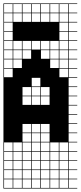

<svg xmlns="http://www.w3.org/2000/svg" viewBox="-20 -827 469 1115"><path d="M325 -803.6V-753.6H375V-803.6ZM325 -700H375V-750H325ZM271.4 -700H321.4V-750H271.4ZM217.9 -700H267.9V-750H217.9ZM164.3 -700H214.3V-750H164.3ZM110.7 -700H160.7V-750H110.7ZM57.1 -700H107.1V-750H57.1ZM3.6 -700H53.6V-750H3.6ZM325 -646.4H375V-696.4H325ZM271.4 -646.4H321.4V-696.4H271.4ZM217.9 -646.4H267.9V-696.4H217.9ZM164.3 -646.4H214.3V-696.4H164.3ZM110.7 -646.4H160.7V-696.4H110.7ZM57.1 -646.4H107.1V-696.4H57.1ZM3.6 -646.4H53.6V-696.4H3.6ZM325 -592.9H375V-642.9H325ZM271.4 -592.9H321.4V-642.9H271.4ZM217.9 -592.9H267.9V-642.9H217.9ZM164.3 -592.9H214.3V-642.9H164.3ZM110.7 -592.9H160.7V-642.9H110.7ZM57.1 -592.9H107.1V-642.9H57.1ZM3.6 -592.9H53.6V-642.9H3.6ZM57.1 -539.3H107.1V-589.3H57.1ZM164.3 -539.3H214.3V-589.3H164.3ZM3.6 -539.3H53.6V-589.3H3.6ZM110.7 -539.3H160.7V-589.3H110.7ZM217.9 -539.3H267.9V-589.3H217.9ZM271.4 -539.3H321.4V-589.3H271.4ZM325 -539.3H375V-589.3H325ZM217.9 -485.7H267.9V-535.7H217.9ZM325 -485.7H375V-535.7H325ZM271.4 -485.7H321.4V-535.7H271.4ZM110.7 -485.7H160.7V-535.7H110.7ZM57.1 -485.7H107.1V-535.7H57.1ZM3.6 -485.7H53.6V-535.7H3.6ZM325 -432.1H375V-482.1H325ZM271.4 -432.1H321.4V-482.1H271.4ZM57.1 -432.1H107.1V-482.1H57.1ZM3.6 -432.1H53.6V-482.1H3.6ZM325 -378.6H375V-428.6H325ZM3.6 -378.6H53.6V-428.6H3.6ZM164.3 -325H214.3V-375H164.3ZM110.7 -271.4H160.7V-321.4H110.7ZM164.3 -271.4H214.3V-321.4H164.3ZM217.9 -271.4H267.9V-321.4H217.9ZM217.9 -217.9H267.9V-267.9H217.9ZM110.7 -217.9H160.7V-267.9H110.7ZM164.3 -217.9H214.3V-267.9H164.3ZM217.9 -57.1H267.9V-107.1H217.9ZM110.7 -57.1H160.7V-107.1H110.7ZM164.3 -57.1H214.3V-107.1H164.3ZM110.7 -3.6H160.7V-53.6H110.7ZM164.3 -3.6H214.3V-53.6H164.3ZM217.9 -3.6H267.9V-53.6H217.9ZM325 50H375V0H325ZM3.6 50H53.6V0H3.6ZM217.9 50H267.9V0H217.9ZM57.1 50H107.1V0H57.1ZM271.4 50H321.4V0H271.4ZM110.7 50H160.7V0H110.7ZM164.3 50H214.3V0H164.3ZM3.6 103.6H53.6V53.6H3.6ZM271.4 103.6H321.4V53.6H271.4ZM57.1 103.6H107.1V53.6H57.1ZM217.9 103.6H267.9V53.6H217.9ZM110.7 103.6H160.7V53.6H110.7ZM325 103.6H375V53.6H325ZM164.3 103.6H214.3V53.6H164.3ZM271.4 157.1H321.4V107.1H271.4ZM3.6 157.1H53.6V107.1H3.6ZM57.1 157.1H107.1V107.1H57.1ZM217.9 157.1H267.9V107.1H217.9ZM110.7 157.1H160.7V107.1H110.7ZM325 157.1H375V107.1H325ZM164.3 157.1H214.3V107.1H164.3ZM164.3 210.7H214.3V160.7H164.3ZM325 210.7H375V160.7H325ZM217.9 210.7H267.9V160.7H217.9ZM110.7 210.7H160.7V160.7H110.7ZM57.1 210.7H107.1V160.7H57.1ZM3.6 210.7H53.6V160.7H3.6ZM271.4 210.7H321.4V160.7H271.4ZM325 264.3H375V214.3H325ZM164.3 264.3H214.3V214.3H164.3ZM217.9 264.3H267.9V214.3H217.9ZM3.6 264.3H53.6V214.3H3.6ZM110.7 264.3H160.7V214.3H110.7ZM57.1 264.3H107.1V214.3H57.1ZM271.4 264.3H321.4V214.3H271.4ZM271.4 -803.6V-753.6H321.4V-803.6ZM217.9 -803.6V-753.6H267.9V-803.6ZM164.3 -803.6V-753.6H214.3V-803.6ZM110.7 -803.6V-753.6H160.7V-803.6ZM57.1 -803.6V-753.6H107.1V-803.6ZM3.6 -803.6V-753.6H53.6V-803.6ZM428.6 -803.6H378.6V-753.6H428.6V-750H378.6V-700H428.6V-696.4H378.6V-646.4H428.6V-642.9H378.6V-592.9H428.6V-589.3H378.6V-539.3H428.6V-535.7H378.6V-485.7H428.6V-482.1H378.6V-432.1H428.6V-428.6H378.6V-378.6H428.6V-375H378.6V-325H428.6V-321.4H378.6V-271.4H428.6V-267.9H378.6V-217.9H428.6V-214.3H378.6V-164.3H428.6V-160.7H378.6V-110.7H428.6V-107.1H378.6V-57.1H428.6V-53.6H378.6V-3.6H428.6V0H378.6V50H428.6V53.6H378.6V103.6H428.6V107.1H378.6V157.1H428.6V160.7H378.6V210.7H428.6V214.3H378.6V264.3H428.6V267.9H0V-807.1H428.6ZM107.1 -696.4H160.7V-642.9H107.1ZM160.7 -696.4H214.3V-642.9H160.7ZM160.7 -642.9H214.3V-589.3H160.7ZM107.1 -642.9H160.7V-589.3H107.1ZM53.6 -696.4H107.1V-642.9H53.6ZM53.6 -642.9H107.1V-589.3H53.6ZM214.3 -696.4H267.9V-642.9H214.3ZM214.3 -642.9H267.9V-589.3H214.3ZM267.9 -696.4H321.4V-642.9H267.9ZM267.9 -642.9H321.4V-589.3H267.9Z"/></svg>

Font: Jersey 10 Charted
Style: Regular
Weight: 400
Designer: Sarah Cadigan-Fried
Version: Version 1.000; ttfautohint (v1.8.4.7-5d5b)